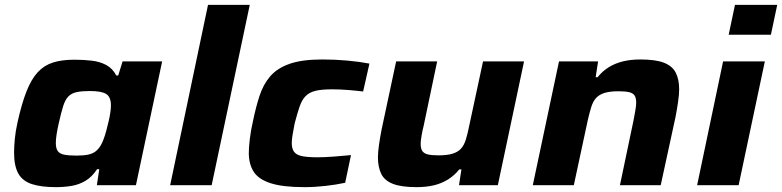

<svg xmlns="http://www.w3.org/2000/svg" viewBox="-20 -763 3222 791"><path d="M210 8Q150 8 111.5 -4.5Q73 -17 55.5 -48Q38 -79 38 -134Q38 -159 41 -190.5Q44 -222 52 -258Q69 -335 89 -386Q109 -437 135.5 -465.5Q162 -494 198.5 -505.5Q235 -517 286 -517Q325 -517 358.5 -513Q392 -509 418 -495Q444 -481 459 -452H467L485 -510H648L540 0H379L389 -66H380Q359 -34 332 -18Q305 -2 274 3Q243 8 210 8ZM296 -122Q325 -122 343.5 -126Q362 -130 374 -139.5Q386 -149 395 -164Q401 -174 407 -190Q413 -206 418 -225Q423 -244 427.5 -263Q432 -282 434.5 -299Q437 -316 437 -329Q437 -363 418 -375.5Q399 -388 350 -388Q317 -388 296 -383.5Q275 -379 262 -366Q249 -353 240.5 -326.5Q232 -300 222 -255Q216 -228 213 -208.5Q210 -189 210 -174Q210 -151 218.5 -140Q227 -129 245.5 -125.5Q264 -122 296 -122Z M681 0 837 -743H1009L852 0Z M1234 8Q1144 8 1094 -8.5Q1044 -25 1024.5 -56.5Q1005 -88 1005 -133Q1005 -154 1009 -189Q1013 -224 1022 -263Q1034 -322 1049.5 -369Q1065 -416 1093.5 -449Q1122 -482 1173 -500Q1224 -518 1308 -518Q1360 -518 1410 -513.5Q1460 -509 1502 -501L1476 -386Q1453 -389 1417.5 -392Q1382 -395 1348 -395Q1306 -395 1280.5 -389Q1255 -383 1239.5 -367.5Q1224 -352 1214.5 -324.5Q1205 -297 1194 -255Q1189 -229 1185.5 -208.5Q1182 -188 1182 -174Q1182 -150 1192 -137Q1202 -124 1225.5 -119.5Q1249 -115 1288 -115Q1318 -115 1356.5 -118Q1395 -121 1426 -124L1402 -10Q1365 -2 1320.5 3Q1276 8 1234 8Z M1696 8Q1634 8 1599 -5.5Q1564 -19 1550.5 -47Q1537 -75 1537 -115Q1537 -136 1541.5 -167Q1546 -198 1552 -229L1612 -510H1781L1725 -243Q1721 -229 1717 -205.5Q1713 -182 1713 -171Q1713 -150 1720.5 -140Q1728 -130 1744 -126.5Q1760 -123 1787 -123Q1823 -123 1845 -130Q1867 -137 1879.5 -151Q1892 -165 1899 -187.5Q1906 -210 1912 -240L1970 -510H2139L2031 0H1871L1881 -65H1872Q1852 -40 1825.5 -23.5Q1799 -7 1767 0.5Q1735 8 1696 8Z M2175 0 2283 -510H2444L2434 -445H2442Q2463 -471 2489.5 -487Q2516 -503 2548 -510.5Q2580 -518 2618 -518Q2681 -518 2715.5 -504.5Q2750 -491 2764 -463.5Q2778 -436 2778 -395Q2778 -374 2773.5 -343Q2769 -312 2763 -281L2702 0H2534L2590 -267Q2593 -282 2597 -305Q2601 -328 2601 -339Q2601 -360 2594 -370Q2587 -380 2571 -383.5Q2555 -387 2528 -387Q2492 -387 2470 -380Q2448 -373 2435.5 -359Q2423 -345 2416 -322.5Q2409 -300 2402 -270L2344 0Z M2982 -620 3008 -743H3182L3156 -620ZM2852 0 2959 -510H3131L3023 0Z"/></svg>

Font: Saira Thin Expanded
Style: Bold Italic
Weight: 700
Width: 7
Italic angle: -12°
Version: Version 1.101